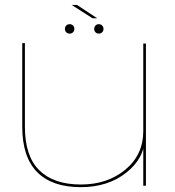

<svg xmlns="http://www.w3.org/2000/svg" viewBox="-20 -768 725 794"><path d="M572.5 0H583.5V-588H572.5V-144ZM83 -589.5H72V-244Q72 -119 133.5 -56.5Q195 6 314 6Q426.5 6 502.5 -54.2Q578.5 -114.5 578.5 -199L572.5 -226Q572.5 -128 498.5 -66.5Q424.5 -5 314.5 -5Q202 -5 142.5 -63.8Q83 -122.5 83 -243.5ZM268.5 -629Q276.5 -629 282 -634.5Q287.5 -640 287.5 -648Q287.5 -657 282 -662.5Q276.5 -668 268.5 -668Q259.5 -668 254 -662.5Q248.5 -657 248.5 -648Q248.5 -640 254 -634.5Q259.5 -629 268.5 -629ZM388.5 -629Q397 -629 402.5 -634.5Q408 -640 408 -648Q408 -657 402.5 -662.5Q397 -668 388.5 -668Q380.5 -668 375 -662.5Q369.5 -657 369.5 -648Q369.5 -640 375 -634.5Q380.5 -629 388.5 -629ZM362.5 -692.5H382L298.5 -747.5H276.5Z"/></svg>

Font: Anybody Expanded Thin
Style: Regular
Weight: 250
Width: 7
Version: Version 1.113;gftools[0.9.25]